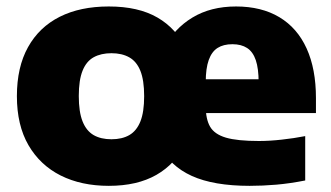

<svg xmlns="http://www.w3.org/2000/svg" viewBox="-20 -578 1048 608"><path d="M324.5 10.5Q237.5 10.5 172.2 -22.2Q107 -55 70.2 -118.2Q33.5 -181.5 33.5 -273.5Q33.5 -365.5 68.8 -428.8Q104 -492 169 -524.8Q234 -557.5 324.5 -557.5Q418 -557.5 478.5 -522.5Q539 -487.5 568 -423.8Q597 -360 597 -274Q597 -187 566.5 -123Q536 -59 475.2 -24.2Q414.5 10.5 324.5 10.5ZM333 -137Q366.5 -137 389.5 -150.2Q412.5 -163.5 424.5 -193.2Q436.5 -223 436.5 -273.5Q436.5 -324 424.5 -353.8Q412.5 -383.5 389.2 -396.5Q366 -409.5 333 -409.5Q300 -409.5 276.8 -396.8Q253.5 -384 241.5 -354.2Q229.5 -324.5 229.5 -274Q229.5 -223.5 241.5 -193.5Q253.5 -163.5 276.5 -150.2Q299.5 -137 333 -137ZM770.5 10.5Q656.5 10.5 587.2 -21Q518 -52.5 486.8 -115.5Q455.5 -178.5 455.5 -274L468.5 -285.5Q468.5 -364.5 499.8 -425.8Q531 -487 589 -522.2Q647 -557.5 727.5 -557.5Q808 -557.5 864.8 -523.5Q921.5 -489.5 951 -424.5Q980.5 -359.5 980.5 -267.5V-220H591.5V-327H829.5L799 -317.5Q799 -361 790 -387.5Q781 -414 762.5 -426Q744 -438 716 -438Q687.5 -438 669 -426.2Q650.5 -414.5 641 -388Q631.5 -361.5 631.5 -318.5V-241.5Q631.5 -201 645.2 -177Q659 -153 695.2 -142.2Q731.5 -131.5 800 -131.5Q833.5 -131.5 872 -135.8Q910.5 -140 946.5 -147V-6.5Q898.5 3 855 6.8Q811.5 10.5 770.5 10.5Z"/></svg>

Font: Encode Sans SemiExpanded ExtraBold
Style: Regular
Weight: 800
Width: 6
Designer: Multiple Designers
Foundry: Impallari Type
Version: Version 3.002